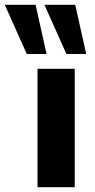

<svg xmlns="http://www.w3.org/2000/svg" viewBox="-92 -784 397 804"><path d="M65 0V-496H221V0ZM186 -558 94 -764H223L269 -558ZM20 -558 -72 -764H57L103 -558Z"/></svg>

Font: Nunito Sans 10pt ExtraBold
Style: Regular
Weight: 800
Designer: Vernon Adams
Foundry: Vernon Adams
Version: Version 3.101;gftools[0.9.27]